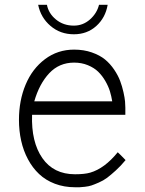

<svg xmlns="http://www.w3.org/2000/svg" viewBox="-20 -769 603 801"><path d="M59.1 -269Q59.1 -349.6 86.9 -416Q114.7 -482.4 167.7 -522.2Q220.7 -562 289.1 -562Q329.6 -562 363 -550.3Q396.5 -538.6 418.2 -520.8Q439.9 -502.9 456.3 -478.5Q472.7 -454.1 481.2 -431.4Q489.7 -408.7 495.1 -384.3Q500.5 -359.9 501.7 -345.5Q502.9 -331.1 502.9 -319.8V-290H113.8Q109.9 -176.8 156.7 -109.4Q203.6 -42 293 -42Q333 -42 356.4 -48.8Q416.5 -66.4 471.2 -133.8Q477.1 -128.4 483.2 -122.3Q489.3 -116.2 495.4 -109.9Q501.5 -103.5 503.9 -101.1Q483.9 -76.7 463.1 -57.9Q442.4 -39.1 426.8 -27.3Q411.1 -15.6 391.8 -7.3Q372.6 1 361.8 4.6Q351.1 8.3 334 10.3Q316.9 12.2 312 12.2Q307.1 12.2 293 12.2Q247.6 12.2 209 -2.4Q170.4 -17.1 143.1 -43Q115.7 -68.8 96.7 -104.5Q77.6 -140.1 68.4 -181.6Q59.1 -223.1 59.1 -269ZM289.1 -507.8Q227.1 -507.8 185.5 -463.6Q144 -419.4 123 -346.2H448.2Q444.8 -367.7 438.5 -388.4Q432.1 -409.2 419.2 -431.4Q406.2 -453.6 389.4 -470Q372.6 -486.3 346.4 -497.1Q320.3 -507.8 289.1 -507.8ZM288.1 -626Q231.4 -626 190.7 -660.9Q149.9 -695.8 139.2 -749H175.8Q182.6 -712.9 213.6 -687.5Q244.6 -662.1 288.1 -662.1Q326.2 -662.1 355.2 -687.7Q384.3 -713.4 393.1 -749H429.2Q419.9 -694.8 381.6 -660.4Q343.3 -626 288.1 -626ZM139.2 -749Z"/></svg>

Font: Junction Light
Style: Regular
Weight: 300
Designer: Caroline Hadilaksono
Foundry: Caroline Hadilaksono
Version: Version 1.002